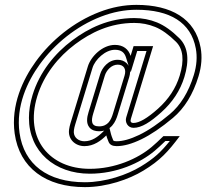

<svg xmlns="http://www.w3.org/2000/svg" viewBox="-20 -711 883 787"><path d="M451.1 -527C400 -527 352.7 -479.8 340.2 -439L269 -206C266.3 -197.3 264.4 -188.8 263.2 -180.5C257.3 -140.1 288.6 -112 326.2 -112C364.7 -112 394 -134.4 415.7 -156C417.2 -150 420.3 -141.2 425.1 -129.5C429.9 -117.8 440.9 -112 458.2 -112C486.9 -112 520.6 -121.3 559.3 -140C598 -158.7 641.1 -187.8 688.6 -227.5C736 -267.2 771.1 -324 793.7 -398C806.3 -439.3 809.2 -478.7 802.3 -516C780.2 -635 681.3 -691 539.3 -691C488.6 -691 437.8 -681.2 386.7 -661.5C281.2 -620.8 189.6 -545.5 126.8 -459C73.9 -386 24 -280.3 40.1 -164C59.7 -22.7 168.5 56 327.9 56C417.8 56 508.5 24.3 567.5 -11.5C637 -53.6 668.7 -89.1 716.8 -153H649.8C630.7 -134.3 614.5 -119.3 601 -108C545.1 -61 452.3 -19 347.8 -19C184.6 -19 79.2 -141.2 132.6 -316C159.8 -404.8 219.3 -478.4 288.5 -530C351.8 -577.2 430.9 -617 530.6 -617C560.6 -617 589.1 -611.5 616.1 -600.5C643.1 -589.5 671.4 -569.3 701.1 -540C730.8 -510.7 736 -464.3 716.6 -401C700.9 -349.7 671.3 -304.5 627.7 -265.5C584.1 -226.5 550.6 -207 527.3 -207C516.6 -207 513 -212.7 516.5 -224L607.6 -522H527.6L515.4 -482C507 -508.8 485.6 -527 451.1 -527ZM462.4 -446C487.5 -446 498.8 -427.9 490.6 -401L443.2 -246C435.2 -219.8 423.2 -193 386 -193C353.3 -193 352.9 -215.4 362.2 -246L409.6 -401C416 -422 436.2 -446 462.4 -446ZM451.1 -507C477.5 -507 490.3 -495.2 496.3 -476L515.6 -414.4L542.4 -502H580.6L497.4 -229.8C491.4 -210.3 503.5 -187 527.3 -187C560.7 -187 596.8 -211 641 -250.6C687 -291.7 718.9 -340.1 735.7 -395.2C755.9 -461.3 752.6 -517.2 715.2 -554.2C684.2 -584.8 654 -606.6 623.7 -619C594.3 -631 563.1 -637 530.6 -637C425.3 -637 341.9 -594.7 276.6 -546C204.6 -492.3 142.2 -415.6 113.5 -321.8C103.4 -289 98.6 -257.5 98.6 -227.9C98.6 -89.3 205 1 347.8 1C457.6 1 554.4 -42.6 613.9 -92.7C626.3 -103.1 642.2 -117.8 657.9 -133H676C640.3 -88.6 612.3 -62 557.2 -28.6C501.1 5.4 413.2 36 327.9 36C175.4 36 78 -36.8 60 -166.7C44.8 -275.7 91.7 -376.5 143 -447.3C203.6 -530.8 292.5 -603.7 393.9 -642.8C442.9 -661.7 491.2 -671 539.3 -671C676.5 -671 762.8 -619 782.6 -512.4C788.9 -478.5 786.4 -442.6 774.6 -403.8C752.8 -332.6 719.6 -279.5 675.7 -242.8C653.5 -224.2 632.3 -208.1 612.2 -194.3C590.3 -179.3 569.7 -167.2 550.6 -158C513.6 -140.2 482.6 -132 458.2 -132C445.1 -132 444.4 -135.1 443.6 -137.1C439 -148.3 436.2 -156.6 435.1 -160.8L426.6 -195L401.6 -170.2C381 -149.7 356.5 -132 326.2 -132C323.6 -132 321 -132.2 318.5 -132.5C294.9 -136 279.4 -153.2 283 -177.6C284 -184.9 285.7 -192.4 288.1 -200.2L359.3 -433.2C369.7 -466.9 411.7 -507 451.1 -507ZM462.4 -466C423.4 -466 398.3 -432.5 390.5 -406.8L343.1 -251.8C339.6 -240.5 337 -229.5 337 -218.2C336.9 -208.5 339.1 -197.3 347 -188.1C356.7 -176.7 371.3 -173 386 -173C436.8 -173 454.2 -213.5 462.3 -240.1L509.7 -395.1C511.9 -402.3 513.2 -409.4 513.3 -416.5C513.6 -445.4 491.5 -466 462.4 -466Z"/></svg>

Font: Din Kursivschrift
Style: EngGhost
Weight: 400
Version: Version 1.089